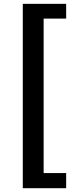

<svg xmlns="http://www.w3.org/2000/svg" viewBox="-20 -823 418 1016"><path d="M100.6 172.9V-802.7H330.1V-724.6H210.9V92.8H330.1V172.9Z"/></svg>

Font: Gen Shin Gothic Bold
Style: Bold
Weight: 700
Designer: [Source Han Sans]
Ryoko NISHIZUKA  (kana & ideographs); Paul D. Hunt (Latin, Greek & Cyrillic); Wenlong ZHANG  (bopomofo
Version: Version 1.002.20150607